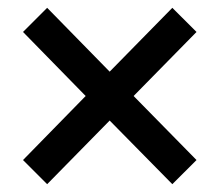

<svg xmlns="http://www.w3.org/2000/svg" viewBox="-20 -579 562 489"><path d="M38.6 -171.4 198.2 -334.5 38.6 -497.6 100.1 -559.1 259.3 -396.5 418.9 -559.1 480.5 -497.6 320.3 -334.5 480.5 -171.4 418.9 -109.9 259.3 -272 100.1 -109.9Z"/></svg>

Font: TypoPRO Roboto Slab
Style: Regular
Weight: 400
Designer: Google
Version: Version 1.100263; 2013; ttfautohint (v0.94.20-1c74) -l 8 -r 